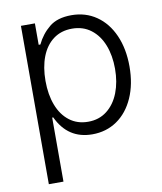

<svg xmlns="http://www.w3.org/2000/svg" viewBox="-83 -605 735 871"><g transform="rotate(-10 284.5 -169.5)"><path d="M71.3 -530.3H135.7V-431.6H143.6Q165 -476.6 202.4 -507.3Q239.7 -538.1 304.7 -538.1Q369.6 -538.1 419.4 -503.9Q469.2 -469.7 496.8 -407.5Q524.4 -345.2 524.4 -263.7Q524.4 -182.1 496.8 -119.9Q469.2 -57.6 419.7 -23.4Q370.1 10.7 305.7 10.7Q193.4 10.7 143.6 -95.7H138.7V199.2H71.3ZM296.9 -48.8Q347.2 -48.8 383.5 -77.1Q419.9 -105.5 439 -154.5Q458 -203.6 458 -264.6Q458 -325.7 439.2 -373.8Q420.4 -421.9 384 -449.7Q347.7 -477.5 296.9 -477.5Q246.6 -477.5 210.7 -450.7Q174.8 -423.8 156.2 -375.7Q137.7 -327.6 137.7 -264.6Q137.7 -201.2 156.5 -152.3Q175.3 -103.5 211.2 -76.2Q247.1 -48.8 296.9 -48.8Z"/></g></svg>

Font: Pretendard JP Light
Style: Regular
Weight: 300
Designer: Base glyphs from Inter by Rasmus Andersson; Hangeul glyphs from Noto Sans CJK(Source Han Sans) by Jang Soo-young and Kan
Foundry: Kil Hyung-jin
Version: Version 1.309